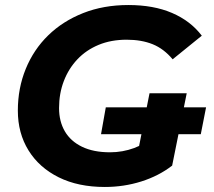

<svg xmlns="http://www.w3.org/2000/svg" viewBox="-20 -732 851 764"><path d="M382 -198 401 -305H800L779 -198ZM397 12Q291 12 213.5 -26.5Q136 -65 93.5 -133.5Q51 -202 51 -292Q51 -381 82.5 -458Q114 -535 172 -591.5Q230 -648 311 -680Q392 -712 491 -712Q591 -712 664.5 -680.5Q738 -649 783 -590L667 -496Q632 -538 587.5 -556Q543 -574 484 -574Q422 -574 372.5 -553.5Q323 -533 288 -496Q253 -459 234 -409.5Q215 -360 215 -302Q215 -249 238 -209.5Q261 -170 306.5 -148Q352 -126 418 -126Q468 -126 514 -143Q560 -160 603 -196L665 -73Q612 -32 542.5 -10Q473 12 397 12ZM523 -98 575 -361H723L665 -73Z"/></svg>

Font: MOST Montserrat
Style: Bold Italic
Weight: 700
Italic angle: -11.3°
Designer: Julieta Ulanovsky
Foundry: Julieta Ulanovsky
Version: Version 8.000;March 11, 2024;FontCreator 15.0.0.2926 64-bit